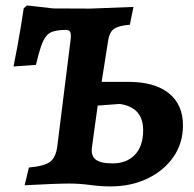

<svg xmlns="http://www.w3.org/2000/svg" viewBox="-20 -673 712 704"><path d="M385.1 10.5Q348.2 10.5 309.9 5.2Q271.6 0 232.8 0Q211.1 0 166.3 1.7Q121.5 3.4 70.3 6.3L86 -58.8Q142.9 -63.8 164.2 -80.1Q185.4 -96.4 190.4 -139.4L238.8 -526.5Q241.5 -548.6 237.2 -556.3Q233 -563.9 218.8 -563.4Q193.2 -562.8 176.6 -558.2Q160 -553.6 149.3 -540.3Q138.6 -527 130 -501.8Q121.4 -476.6 111.8 -435.1L29.6 -429.3Q36.6 -463.2 43.6 -501.7Q50.5 -540.1 56.7 -577Q62.9 -613.9 66.9 -642.4L78.7 -653.1L174.8 -642.1L311.1 -641.5L469.3 -647.6L456.2 -582.3Q427.9 -579.9 411.6 -573.9Q395.3 -567.9 387.8 -556.8Q380.2 -545.6 376.8 -525.9L352.7 -372.9H450Q546.9 -372.9 598.9 -331.2Q650.9 -289.5 650.9 -213.5Q650.9 -148.2 616.1 -97.8Q581.2 -47.4 521.2 -18.5Q461.1 10.5 385.1 10.5ZM392.9 -73.9Q444.5 -73.9 474.7 -105.6Q504.9 -137.4 504.9 -195.6Q504.9 -279.7 418.9 -291.9L338.2 -285.8L317.1 -133.1Q313 -102.3 330.7 -88.1Q348.4 -73.9 392.9 -73.9Z"/></svg>

Font: Alegreya
Style: Italic
Weight: 400
Italic angle: -7°
Designer: Juan Pablo del Peral
Foundry: Huerta Tipografica
Version: Version 2.009